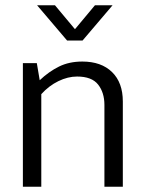

<svg xmlns="http://www.w3.org/2000/svg" viewBox="-20 -710 555 730"><path d="M137 0H67V-470H120L131 -405Q166 -438 204.5 -457Q243 -476 293 -476Q365 -476 406 -436Q447 -396 447 -324V0H377V-311Q377 -358 353 -388.5Q329 -419 273 -419Q238 -419 202 -401.5Q166 -384 137 -352ZM294 -556H235L121 -690H189L265 -599L341 -690H408Z"/></svg>

Font: Mukta Vaani Light
Style: Regular
Weight: 300
Designer: Noopur Datye, Girish Dalvi, Yashodeep Gholap, Pallavi Karambelkar
Foundry: Ek Type
Version: Version 2.538;PS 1.000;hotconv 16.6.51;makeotf.lib2.5.65220;